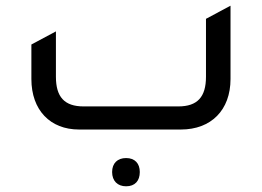

<svg xmlns="http://www.w3.org/2000/svg" viewBox="-20 -454 918 673"><path d="M257 0H614C720 0 788 -68 788 -177V-434L702 -388V-185C702 -114 672 -81 605 -81H273C206 -81 176 -114 176 -185V-344L90 -298V-177C90 -68 156 0 257 0ZM422 199C453 199 470 180 470 149C470 119 453 100 422 100C392 100 373 118 373 149C373 180 392 199 422 199Z"/></svg>

Font: Tajawal Medium
Style: Regular
Weight: 500
Designer: Boutros Fonts
Foundry: Created by Boutros International 2017
Version: Version 1.700